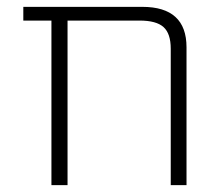

<svg xmlns="http://www.w3.org/2000/svg" viewBox="-20 -540 637 560"><path d="M478 -398Q478 -442 457 -461Q436 -480 387 -480H177V0H130V-480H48V-520H395Q524 -520 524 -402V0H478Z"/></svg>

Font: M PLUS 1p Light
Style: Regular
Weight: 300
Version: Version 1.061